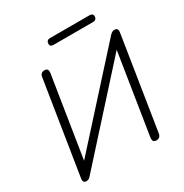

<svg xmlns="http://www.w3.org/2000/svg" viewBox="-196 -1018 1129 1179"><g transform="rotate(-30 368.0 -428.5)"><path d="M79 8Q65 8 60 -0.5Q55 -9 57 -20L162 -682Q166 -711 195 -711Q223 -711 218 -677L128 -108L659 -695Q666 -702 673 -706.5Q680 -711 691 -711Q706 -711 710.5 -702.5Q715 -694 713 -682L609 -23Q604 6 576 6Q547 6 552 -28L642 -598L110 -9Q103 -1 96.5 3.5Q90 8 79 8ZM322 -818Q297 -818 297 -838Q297 -865 324 -865H602Q628 -865 628 -845Q628 -818 600 -818Z"/></g></svg>

Font: Nunito Light
Style: Italic
Weight: 300
Italic angle: -9°
Designer: Vernon Adams
Foundry: Vernon Adams
Version: Version 3.601; ttfautohint (v1.8.2.53-6de2)